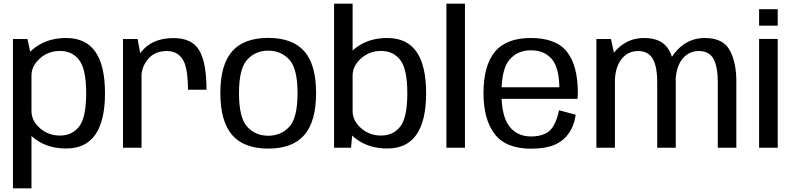

<svg xmlns="http://www.w3.org/2000/svg" viewBox="-20 -805 4335 1046"><path d="M50.5 221H151.5V-491L129.5 -592.5H50.5ZM340.5 4Q447 4 499.5 -71.8Q552 -147.5 552 -297.5Q552 -448 499.5 -523Q447 -598 340.5 -598Q243.5 -598 175.5 -549.2Q107.5 -500.5 107.5 -447.5L151.5 -394Q151.5 -445.5 197.2 -486.5Q243 -527.5 306.5 -527.5Q373 -527.5 411.2 -478Q449.5 -428.5 449.5 -297Q449.5 -165 411.2 -115.8Q373 -66.5 306.5 -66.5Q243 -66.5 197.2 -107Q151.5 -147.5 151.5 -200L107.5 -146Q107.5 -93.5 175.5 -44.8Q243.5 4 340.5 4Z M1004 -316H1105Q1105 -463 1065.8 -530.2Q1026.5 -597.5 925 -597.5Q827.5 -597.5 769.5 -544Q711.5 -490.5 711.5 -414.5L750.5 -386Q750.5 -440.5 787.2 -483.8Q824 -527 888.5 -527Q945.5 -527 974.8 -482.5Q1004 -438 1004 -316ZM650 0H751V-478L729.5 -592.5H650Z M1441.5 4.5Q1574 4.5 1638 -69.5Q1702 -143.5 1702 -298Q1702 -452.5 1638 -525.5Q1574 -598.5 1441.5 -598.5Q1309 -598.5 1244.8 -525.5Q1180.5 -452.5 1180.5 -298Q1180.5 -143.5 1244.8 -69.5Q1309 4.5 1441.5 4.5ZM1441.5 -65.5Q1372 -65.5 1327 -114.2Q1282 -163 1282 -297.5Q1282 -431.5 1327 -480.2Q1372 -529 1441.5 -529Q1511 -529 1556 -480.2Q1601 -431.5 1601 -297.5Q1601 -163 1556 -114.2Q1511 -65.5 1441.5 -65.5Z M1800 0H1892.5L1901 -95V-785H1800ZM2090 4Q2196.5 4 2249 -71.8Q2301.5 -147.5 2301.5 -297.5Q2301.5 -448 2249 -523Q2196.5 -598 2090 -598Q1993 -598 1925 -549.2Q1857 -500.5 1857 -447.5L1901 -394Q1901 -445.5 1946.8 -486.5Q1992.5 -527.5 2056 -527.5Q2122.5 -527.5 2160.8 -478Q2199 -428.5 2199 -297Q2199 -165 2160.8 -115.8Q2122.5 -66.5 2056 -66.5Q1992.5 -66.5 1946.8 -107Q1901 -147.5 1901 -200L1857 -146Q1857 -93.5 1925 -44.8Q1993 4 2090 4Z M2412 0H2513V-785H2412Z M2873.5 5V-61.5Q2797.5 -61.5 2754.8 -116.8Q2712 -172 2712 -297.5Q2712 -430 2756.2 -480.5Q2800.5 -531 2872 -531Q2945.5 -531 2986.5 -482.8Q3027.5 -434.5 3027.5 -318.5L3033 -329.5H2701V-266.5H3126Q3128 -281.5 3128 -299Q3128 -447.5 3068.8 -522.8Q3009.5 -598 2872 -598Q2738 -598 2676 -522.8Q2614 -447.5 2614 -297.5Q2614 -155 2674.8 -75Q2735.5 5 2873.5 5ZM2873.5 -61.5V5Q2948.5 5 2997.2 -14.5Q3046 -34 3077 -76.5Q3108 -119 3116.5 -180L3025.5 -204.5Q3017 -161 2999.2 -126Q2981.5 -91 2949.2 -76.2Q2917 -61.5 2873.5 -61.5Z M3229 0H3330V-494L3308.5 -592.5H3229ZM3560.5 0H3661.5V-362.5Q3661.5 -463 3625.2 -530.5Q3589 -598 3488.5 -598Q3399 -598 3337.2 -532.2Q3275.5 -466.5 3275.5 -379.5L3329.5 -353Q3329.5 -435 3364.5 -481Q3399.5 -527 3456 -527Q3511.5 -527 3536 -484.8Q3560.5 -442.5 3560.5 -355.5ZM3890.5 0H3991.5V-362.5Q3991.5 -463.5 3955.8 -530.8Q3920 -598 3819.5 -598Q3730.5 -598 3668.8 -531.5Q3607 -465 3607 -379.5L3660.5 -353Q3660.5 -435 3695.5 -481Q3730.5 -527 3787 -527Q3843 -527 3866.8 -484.8Q3890.5 -442.5 3890.5 -355.5Z M4115.5 0H4217V-593H4115.5ZM4115.5 -755V-665H4217V-755Z"/></svg>

Font: Anybody UltraCondensed Thin
Style: Regular
Weight: 400
Version: Version 1.111